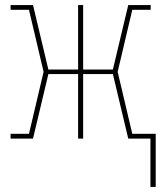

<svg xmlns="http://www.w3.org/2000/svg" viewBox="-20 -550 640 762"><path d="M577 192V0H489L428 -256H310V0H290V-256H172L111 0H22V-19H95L153 -265L95 -511H22V-530H111L172 -274H290V-530H310V-274H428L489 -530H578V-511H505L447 -265L505 -19H598V192Z"/></svg>

Font: Iosevka Slab Thin Extended
Style: Regular
Weight: 100
Width: 7
Monospace: yes
Designer: Belleve Invis
Foundry: Belleve Invis
Version: Version 11.1.1; ttfautohint (v1.8.3)